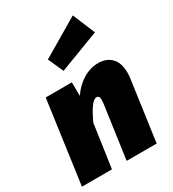

<svg xmlns="http://www.w3.org/2000/svg" viewBox="-204 -965 966 1075"><g transform="rotate(-30 279.0 -428.0)"><path d="M544 -428Q544 -405 542 -393L487 0H293L341 -341Q343 -359 343 -364Q343 -393 325 -393Q307 -393 286 -364.5Q265 -336 238 -278L198 0H4L78 -534H247L248 -446Q280 -495 328 -524.5Q376 -554 427 -554Q482 -554 513 -521Q544 -488 544 -428ZM499 -712 239 -613 195 -712 439 -856Z"/></g></svg>

Font: FiraGO Heavy
Style: Italic
Weight: 900
Italic angle: -8°
Designer: bBox Type GmbH
Foundry: bBox Type GmbH
Version: Version 1.001